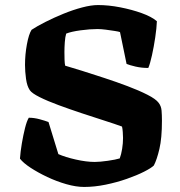

<svg xmlns="http://www.w3.org/2000/svg" viewBox="-20 -740 713 760"><path d="M313 0Q281 0 242.5 -11Q204 -22 167 -39.5Q130 -57 101 -76Q72 -95 59 -112Q61 -140 66.5 -172.5Q72 -205 79 -233Q86 -261 94 -274Q115 -274 137 -268Q159 -262 172 -257L211 -130Q238 -118 280 -108.5Q322 -99 355 -99Q375 -99 406.5 -103.5Q438 -108 454 -113Q460 -129 463.5 -151Q467 -173 467 -194Q467 -203 466 -217Q465 -231 463 -239Q436 -249 393.5 -262.5Q351 -276 303 -292Q255 -308 211.5 -324Q168 -340 137 -355.5Q106 -371 98 -383Q87 -399 83 -428Q79 -457 79 -483Q79 -524 86.5 -564.5Q94 -605 105 -622Q126 -636 159.5 -653Q193 -670 231 -685.5Q269 -701 305 -710.5Q341 -720 368 -720Q410 -720 456 -711Q502 -702 541 -688Q580 -674 601 -656Q600 -629 594.5 -592Q589 -555 581.5 -521Q574 -487 567 -471Q540 -471 516.5 -476.5Q493 -482 481 -487L455 -613Q450 -615 434 -617.5Q418 -620 399 -622.5Q380 -625 366 -625Q336 -625 299 -620Q262 -615 242 -607Q238 -594 236.5 -573Q235 -552 235 -534Q235 -519 235.5 -503.5Q236 -488 238 -480Q263 -473 304 -460Q345 -447 392.5 -431.5Q440 -416 485 -399Q530 -382 563.5 -365Q597 -348 608 -333Q618 -320 619.5 -302.5Q621 -285 621 -262Q621 -193 611 -150.5Q601 -108 589 -85Q579 -75 550.5 -60.5Q522 -46 482 -32Q442 -18 398 -9Q354 0 313 0Z"/></svg>

Font: Texturina ExtraBold
Style: Regular
Weight: 800
Designer: Guillermo Torres Carreño
Foundry: Omnibus-Type
Version: Version 1.002; ttfautohint (v1.8.3)